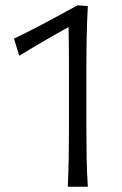

<svg xmlns="http://www.w3.org/2000/svg" viewBox="-20 -708 462 728"><path d="M237 0Q239.5 -55.5 240.5 -107Q241.5 -158.5 241.5 -219.5V-438.5Q241.5 -480 241.2 -521.8Q241 -563.5 240 -605.5Q193 -579.5 146.2 -552.2Q99.5 -525 53 -496.5L33 -561.5Q94.5 -591 154.5 -623Q214.5 -655 274.5 -688L313 -685Q310 -629.5 308.8 -570Q307.5 -510.5 307.5 -447.5V-219.5Q307.5 -158.5 308.5 -107Q309.5 -55.5 313 0Z"/></svg>

Font: Commissioner Flair Light
Style: Regular
Weight: 300
Designer: Kostas Bartsokas
Foundry: Kostas Bartsokas
Version: Version 1.000; ttfautohint (v1.8.3)